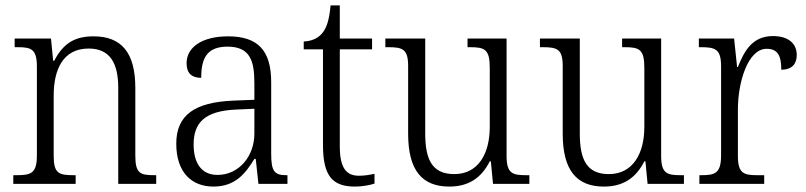

<svg xmlns="http://www.w3.org/2000/svg" viewBox="-20 -678 2972 708"><path d="M29 0H259V-32H251C198 -32 178 -38 178 -102V-326C178 -421 212 -499 307 -499C387 -499 416 -443 416 -354V0H556V-32H549C496 -32 479 -39 479 -105V-354C479 -485 427 -544 325 -544C260 -544 215 -522 180 -454H176L168 -536H34V-504H45C95 -504 116 -497 116 -433V-105C116 -39 95 -32 41 -32H29Z M767 10C849 10 886 -40 918 -92H923L933 0H1040V-32H1036C992 -32 980 -46 980 -111V-375C980 -493 930 -544 821 -544C724 -544 668 -503 668 -445C668 -408 687 -391 722 -391C722 -462 742 -506 819 -506C902 -506 918 -454 918 -372V-310L841 -307C698 -301 630 -254 630 -148C630 -40 689 10 767 10ZM782 -33C721 -33 694 -79 694 -145C694 -224 733 -269 851 -274L918 -277V-185C918 -103 862 -33 782 -33Z M1289 10C1315 10 1343 5 1361 -1V-37C1341 -33 1325 -30 1303 -30C1256 -30 1233 -60 1233 -139V-496H1352V-536H1233V-658H1199C1194 -603 1184 -573 1166 -553C1150 -535 1126 -526 1100 -525V-496H1171V-143C1171 -29 1206 10 1289 10Z M1637 10C1706 10 1754 -20 1786 -83H1790L1798 0H1932V-32H1920C1870 -32 1848 -38 1848 -103V-536H1704V-504H1712C1767 -504 1786 -497 1786 -428V-210C1786 -112 1744 -36 1655 -36C1572 -36 1548 -92 1548 -186V-536H1401V-504H1411C1465 -504 1485 -497 1485 -434V-185C1485 -49 1537 10 1637 10Z M2207 10C2276 10 2324 -20 2356 -83H2360L2368 0H2502V-32H2490C2440 -32 2418 -38 2418 -103V-536H2274V-504H2282C2337 -504 2356 -497 2356 -428V-210C2356 -112 2314 -36 2225 -36C2142 -36 2118 -92 2118 -186V-536H1971V-504H1981C2035 -504 2055 -497 2055 -434V-185C2055 -49 2107 10 2207 10Z M2559 0H2798V-32H2773C2723 -32 2701 -38 2701 -103V-275C2701 -373 2737 -498 2807 -498C2847 -498 2861 -474 2861 -421C2902 -421 2918 -444 2918 -475C2918 -517 2888 -545 2830 -545C2754 -545 2724 -489 2701 -431H2698L2687 -536H2557V-504H2564C2618 -504 2639 -497 2639 -433V-106C2639 -39 2617 -32 2567 -32H2559Z"/></svg>

Font: Noto Serif Thai SemiCondensed Light
Style: Regular
Weight: 300
Width: 4
Designer: Monotype Design Team
Foundry: Monotype Imaging Inc.
Version: Version 2.002